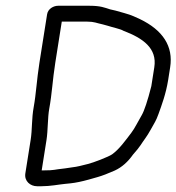

<svg xmlns="http://www.w3.org/2000/svg" viewBox="-20 -639 612 666"><path d="M282.5 -564C307.2 -564 314.6 -558.9 336.3 -554.4L353.8 -549.6C369.6 -544.3 397.7 -538.5 406.9 -532.9L407.9 -532.3L409 -531.9C476 -506.3 525.7 -471.7 515.2 -405.5L504.9 -340.1C492.2 -289.4 480.1 -254.1 472 -240.2C456.3 -213.5 448.2 -195.1 435.5 -178.4C416.3 -153.1 394 -121.6 368.8 -103.6C357.6 -95.5 302.7 -74.2 284.2 -70C256.7 -63.8 256.6 -61.8 225 -57.8L205.5 -54.9C165.5 -50.7 169.5 -48 133.1 -48H124.6L141.3 -153.5C146.5 -186.4 145.2 -231.6 150.8 -261.8C160.4 -313.7 162.4 -362.4 171.8 -421.5L194.3 -564ZM116.8 -421.5C107.7 -364.4 105.1 -312.3 97.1 -268.8C89.3 -226.5 92.2 -190.5 86.3 -153.5L67.9 -37.5C63.7 -10.5 85.4 7 108.4 7H124.4C154.7 7 182.8 1.1 205.1 -1.1L224.8 -3.1C243.3 -5.1 264.2 -9.5 287.9 -16.1L318.5 -24.8C334.4 -29.3 354.1 -36.8 378.2 -47.5C403.5 -59.3 423.6 -77.6 441.4 -102.8C453.4 -116.4 463.2 -128.3 467.9 -135.8C478.7 -152.9 489.5 -164.9 503.1 -189.9C516 -213.5 521.1 -219.2 529.8 -243.6C540.9 -274.5 555.6 -313.4 563.3 -361.5L570.2 -405.5C581.8 -478.4 544.8 -534.5 465.1 -572.9C457.4 -576.2 450.2 -579.4 443.3 -582.7C427.6 -590.1 394.1 -598 380.1 -602.4L379.6 -602.5L362.2 -606.5C343.7 -612.3 329.2 -619 291.2 -619H181.5C166.1 -619 146.4 -608.8 143.4 -589.5Z"/></svg>

Font: MewTooHand
Style: BdIta
Weight: 400
Designer: Mew Too, Robert Jablonski
Version: Version 0.77